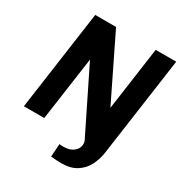

<svg xmlns="http://www.w3.org/2000/svg" viewBox="-202 -839 1097 1166"><g transform="rotate(30 347.0 -255.5)"><path d="M398 186Q379 186 361.5 185Q344 184 324 182L330 91Q337 92 344.5 92.5Q352 93 357 93Q401 93 426 74Q451 55 455 30Q455 31 455.5 27Q456 23 456 19Q456 7 452 -4L210 -495H241L171 0H28L126 -697H272L512 -205H481L550 -697H694L596 -1Q589 47 567 90Q545 133 503.5 159.5Q462 186 398 186Z"/></g></svg>

Font: Hanken Grotesk ExtraBold
Style: Italic
Weight: 800
Italic angle: -8°
Designer: Alfredo Marco Pradil
Foundry: Hanken Design Co.
Version: Version 3.013